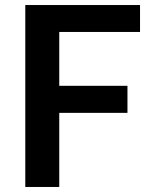

<svg xmlns="http://www.w3.org/2000/svg" viewBox="-20 -743 606 763"><path d="M536.5 -723V-616H215.5V-402H486.5V-294.5H215.5V0H80.5V-723Z"/></svg>

Font: Lato
Style: Bold
Weight: 700
Designer: Lukasz Dziedzic
Foundry: tyPoland Lukasz Dziedzic
Version: Version 2.007; 2014-02-27